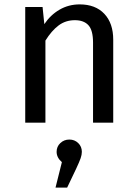

<svg xmlns="http://www.w3.org/2000/svg" viewBox="-20 -559 626 875"><path d="M496 -378V0H404V-365Q404 -421 383 -444Q362 -467 321 -467Q279 -467 247 -443Q215 -419 187 -374V0H95V-527H174L182 -449Q210 -491 251.5 -515Q293 -539 343 -539Q415 -539 455.5 -496Q496 -453 496 -378ZM353 133Q353 146 347.5 162Q342 178 327 210L286 296H233L262 180Q238 159 238 133Q238 109 255 93Q272 77 296 77Q320 77 336.5 93Q353 109 353 133Z"/></svg>

Font: Wolseley Sans
Style: Regular
Weight: 400
Designer: Carrois Corporate & Edenspiekermann AG
Foundry: Carrois Corporate GbR & Edenspiekermann AG
Version: Version 4.202